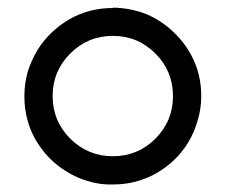

<svg xmlns="http://www.w3.org/2000/svg" viewBox="-20 -576 601 511"><path d="M280.3 -480.5Q247.1 -480.5 218.8 -468.8Q190.4 -457 167 -433.6Q143.6 -410.2 131.8 -381.8Q120.1 -353.5 120.1 -320.3Q120.1 -253.9 167 -207Q213.9 -160.2 280.3 -160.2Q346.7 -160.2 393.6 -207Q440.4 -253.9 440.4 -320.3Q440.4 -386.7 393.6 -433.6Q346.7 -480.5 280.3 -480.5ZM280.3 -554.7Q280.3 -554.7 280.3 -554.7Q280.3 -554.7 280.3 -555.7Q329.1 -554.7 370.1 -538.1Q412.1 -520.5 446.3 -486.3Q480.5 -452.1 498 -410.2Q515.6 -369.1 515.6 -320.3Q515.6 -286.1 505.9 -254.9Q497.1 -223.6 480.5 -196.3Q449.2 -145.5 396.5 -115.2Q343.8 -85 280.3 -85Q246.1 -84 214.8 -93.8Q183.6 -102.5 156.2 -120.1Q106.4 -150.4 75.2 -203.1Q44.9 -255.9 44.9 -319.3Q44.9 -353.5 53.7 -384.8Q63.5 -416 80.1 -443.4Q111.3 -493.2 164.1 -524.4Q216.8 -554.7 280.3 -554.7Z"/></svg>

Font: Passbolt
Style: Regular
Weight: 400
Version: Version 1.0